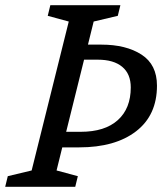

<svg xmlns="http://www.w3.org/2000/svg" viewBox="-40 -720 638 740"><path d="M-20 0 -10 -41 82 -63 225 -637 144 -659 154 -700H424L414 -659L321 -637L299 -548H351Q446 -548 505.5 -509.5Q565 -471 565 -390Q565 -276 484.5 -214Q404 -152 265 -152H200L178 -63L260 -41L250 0ZM215 -212H271Q364 -212 414 -257Q464 -302 464 -383Q464 -435 431 -462.5Q398 -490 337 -490H284Z"/></svg>

Font: Volkhov
Style: Italic
Weight: 400
Italic angle: -12°
Designer: Cyreal (www.cyreal.org)
Foundry: Cyreal (www.cyreal.org)
Version: Version 1.010